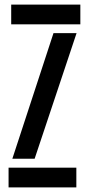

<svg xmlns="http://www.w3.org/2000/svg" viewBox="-20 -820 388 840"><path d="M17.5 0V-86.5H314V0ZM29 -713.5V-800H331.5V-713.5ZM34 -125.5 214 -675H315L131.5 -125.5Z"/></svg>

Font: Big Shoulders Stencil Text Thin SemiBold
Style: Regular
Weight: 600
Version: Version 2.001